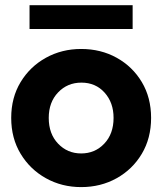

<svg xmlns="http://www.w3.org/2000/svg" viewBox="-20 -725 636 752"><path d="M297.9 7.8Q222.2 7.8 159.9 -26.9Q97.7 -61.5 60.8 -122.6Q23.9 -183.6 23.9 -263.2Q23.9 -342.8 60.8 -403.6Q97.7 -464.4 159.9 -498.8Q222.2 -533.2 297.9 -533.2Q375 -533.2 437 -498.8Q499 -464.4 535.4 -403.6Q571.8 -342.8 571.8 -263.2Q571.8 -183.6 535.4 -122.6Q499 -61.5 436.8 -26.9Q374.5 7.8 297.9 7.8ZM297.9 -124Q352.1 -124 388.4 -162.4Q424.8 -200.7 424.8 -263.2Q424.8 -323.2 389.6 -362.3Q354.5 -401.4 298.8 -401.4Q244.1 -401.4 207.5 -363Q170.9 -324.7 170.9 -263.2Q170.9 -200.7 207.5 -162.4Q244.1 -124 297.9 -124ZM95.7 -611.3V-704.6H499.5V-611.3Z"/></svg>

Font: Reddit Sans ExtraBold
Style: Regular
Weight: 800
Designer: Stephen Hutchings
Foundry: Reddit
Version: Version 1.014; ttfautohint (v1.8.4.7-5d5b)